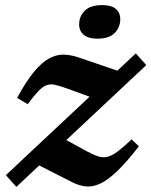

<svg xmlns="http://www.w3.org/2000/svg" viewBox="-20 -719 593 752"><path d="M3 -33 512 -510 553 -464 44 13ZM88.5 -311 47 -335.5Q82 -400 112.5 -437Q143 -474 171.8 -489.8Q200.5 -505.5 229 -505Q257.5 -504.5 288 -494L468 -432.5L374 -324.5L246.5 -371Q216.5 -382 197.2 -386.5Q178 -391 162.8 -385.5Q147.5 -380 130.5 -362.2Q113.5 -344.5 88.5 -311ZM261.5 -6 106 -85 214 -184.5 319 -127Q346 -112.5 364.8 -106.5Q383.5 -100.5 401 -104.8Q418.5 -109 440.5 -125.5Q462.5 -142 495.5 -173L524 -146Q475.5 -83.5 438.5 -48.2Q401.5 -13 371.8 0.5Q342 14 315.5 11Q289 8 261.5 -6ZM360.5 -567.5Q326.5 -567.5 308.2 -582.5Q290 -597.5 290 -623Q290 -655.5 312 -677.2Q334 -699 381 -699Q415.5 -699 433.2 -684.5Q451 -670 451 -644Q451 -612 429.2 -589.8Q407.5 -567.5 360.5 -567.5Z"/></svg>

Font: Newsreader 9pt SemiBold
Style: Italic
Weight: 600
Italic angle: -17°
Designer: Hugues Gentile
Foundry: Production Type
Version: Version 1.003